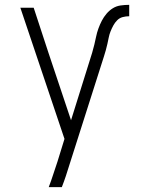

<svg xmlns="http://www.w3.org/2000/svg" viewBox="-20 -562 590 792"><path d="M181 210Q191 184 199.5 157.5Q208 131 217 105L246 11L64 -530H119L180 -344L273 -66L360 -344Q365 -361 369 -377.5Q373 -394 376.5 -411Q380 -428 386 -444.5Q392 -461 400 -476.5Q408 -492 419.5 -505.5Q431 -519 445.5 -528Q460 -537 477.5 -539.5Q495 -542 513 -542V-495Q499 -495 486 -491.5Q473 -488 463.5 -478.5Q454 -469 447.5 -457Q441 -445 436 -432.5Q431 -420 428.5 -407Q426 -394 423 -381Q420 -368 416.5 -355Q413 -342 409 -330L266 119Q259 142 251.5 164.5Q244 187 235 210Z"/></svg>

Font: Lode Dark Term
Style: Regular
Weight: 400
Monospace: yes
Designer: Belleve Invis
Foundry: Belleve Invis
Version: Version 29.2.0